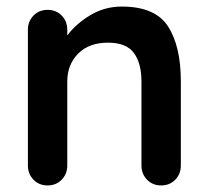

<svg xmlns="http://www.w3.org/2000/svg" viewBox="-20 -565 636 585"><path d="M531 -317V-61Q531 -35 514 -17.5Q497 0 471 0Q445 0 428 -17.5Q411 -35 411 -61V-317Q411 -372 388 -403.5Q365 -435 309 -435Q251 -435 218 -401.5Q185 -368 185 -317V-61Q185 -35 168 -17.5Q151 0 125 0Q99 0 82 -17.5Q65 -35 65 -61V-474Q65 -500 82 -517.5Q99 -535 125 -535Q151 -535 168 -517.5Q185 -500 185 -474V-457Q212 -493 255.5 -519Q299 -545 351 -545Q453 -545 492 -484.5Q531 -424 531 -317Z"/></svg>

Font: Quicksand
Style: Bold
Weight: 700
Version: Version 3.000